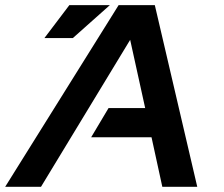

<svg xmlns="http://www.w3.org/2000/svg" viewBox="-77 -718 860 738"><path d="M189.5 -698.2H345.2L203.1 -571.8H93.8ZM80.6 0H-57.1L378.9 -698.2H518.1L681.2 0H546.9L505.4 -190.4H273.4L340.3 -302.7H481L423.3 -564.9Z"/></svg>

Font: Sansation
Style: Bold Italic
Weight: 700
Designer: Bernd Montag
Version: Version 1.301